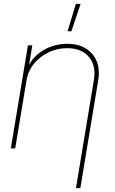

<svg xmlns="http://www.w3.org/2000/svg" viewBox="-20 -762 590 986"><path d="M116.2 -349.6 58.1 0H35.6L123.5 -529.3H146L126.5 -412.1H120.6Q139.2 -454.1 171.4 -481.7Q203.6 -509.3 243.4 -523.2Q283.2 -537.1 324.7 -537.1Q380.9 -537.1 419.9 -513.4Q459 -489.7 476.3 -447.8Q493.7 -405.8 484.4 -349.6L392.6 204.1H370.1L461.9 -349.6Q474.6 -423.8 437 -469.2Q399.4 -514.6 325.2 -514.6Q274.4 -514.6 229.7 -493.4Q185.1 -472.2 154.5 -434.8Q124 -397.5 116.2 -349.6ZM327.1 -601.6 369.6 -742.2H394L346.7 -601.6Z"/></svg>

Font: Inter 24pt Thin
Style: Italic
Weight: 250
Italic angle: -9.3988°
Version: Version 4.001;git-66647c0bb